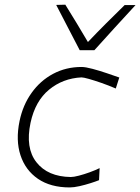

<svg xmlns="http://www.w3.org/2000/svg" viewBox="-20 -791 599 820"><path d="M278 9.5Q196 9.5 142.2 -27.2Q88.5 -64 67.5 -128Q46.5 -192 63.5 -274Q77.5 -342 114.8 -394.2Q152 -446.5 207 -475.8Q262 -505 328.5 -505Q345 -505 375 -497Q405 -489 436.8 -478.2Q468.5 -467.5 489.5 -460L474.5 -413Q443 -426.5 412.8 -437Q382.5 -447.5 359.5 -454Q336.5 -460.5 328 -460.5Q248.5 -456.5 189.5 -408Q130.5 -359.5 110.5 -267Q87.5 -159 135.8 -97.8Q184 -36.5 282 -35Q295 -35 317 -40.8Q339 -46.5 363 -55.2Q387 -64 405.5 -73L403 -21.5Q389.5 -16 366.8 -8.8Q344 -1.5 319.8 4Q295.5 9.5 278 9.5ZM320.5 -576.5Q295.5 -624.5 270.2 -673.2Q245 -722 220 -770L259 -771Q283.5 -731 307.8 -691.5Q332 -652 355.5 -611.5Q393.5 -651.5 432.5 -690.5Q471.5 -729.5 512.5 -769.5H559Q513.5 -720 470.2 -672.8Q427 -625.5 383 -576.5Z"/></svg>

Font: Commissioner Loud ExtraLight
Style: Italic
Weight: 200
Italic angle: -12°
Designer: Kostas Bartsokas
Foundry: Kostas Bartsokas
Version: Version 1.000; ttfautohint (v1.8.3)